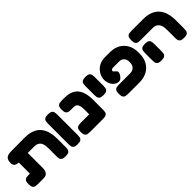

<svg xmlns="http://www.w3.org/2000/svg" viewBox="222 -1642 2705 2705"><g transform="rotate(-45 1575.0 -289.0)"><path d="M117 9Q94 9 72.5 5Q51 1 37.5 -18.5Q24 -38 24 -83Q24 -129 37.5 -148Q51 -167 72.5 -171Q94 -175 116 -175H143V-466L267 -406Q230 -400 192.5 -396.5Q155 -393 124 -397.5Q93 -402 74.5 -419.5Q56 -437 56 -473Q56 -532 84 -558Q112 -584 177 -584L443 -586Q551 -587 622 -550Q693 -513 728.5 -437.5Q764 -362 764 -247V-84Q764 -61 760 -39.5Q756 -18 737.5 -4.5Q719 9 673 9Q628 9 609 -3.5Q590 -16 585.5 -36Q581 -56 581 -77V-245Q581 -300 567.5 -334.5Q554 -369 526.5 -385.5Q499 -402 455 -402H328V-101Q328 -48 304 -19.5Q280 9 235 9Z M912 9Q867 9 848 -4.5Q829 -18 825 -39.5Q821 -61 821 -83V-495Q821 -517 825 -538Q829 -559 848 -572.5Q867 -586 913 -586Q959 -586 977.5 -572Q996 -558 1000 -537Q1004 -516 1004 -494V-82Q1004 -60 1000 -39Q996 -18 977 -4.5Q958 9 912 9Z M1417 9Q1373 9 1353.5 -3.5Q1334 -16 1329.5 -36Q1325 -56 1325 -77V-272Q1325 -318 1316.5 -346.5Q1308 -375 1291 -388.5Q1274 -402 1246 -402H1189Q1166 -402 1144.5 -406Q1123 -410 1109.5 -429.5Q1096 -449 1096 -494Q1096 -540 1109.5 -559Q1123 -578 1144.5 -582Q1166 -586 1188 -586H1244Q1334 -586 1393 -552.5Q1452 -519 1480.5 -450Q1509 -381 1509 -275V-84Q1509 -61 1505 -39.5Q1501 -18 1482 -4.5Q1463 9 1417 9ZM1156 9Q1133 9 1111.5 5Q1090 1 1076.5 -18.5Q1063 -38 1063 -83Q1063 -129 1076.5 -148Q1090 -167 1111 -171Q1132 -175 1155 -175H1428L1427 9Z M1659 -223Q1614 -223 1595 -237Q1576 -251 1572 -272Q1568 -293 1568 -315V-495Q1568 -517 1572 -538Q1576 -559 1595 -572.5Q1614 -586 1660 -586Q1706 -586 1724.5 -572Q1743 -558 1747 -537Q1751 -516 1751 -494V-314Q1751 -292 1747 -271Q1743 -250 1724 -236.5Q1705 -223 1659 -223Z M1915 9Q1893 9 1871.5 5Q1850 1 1836.5 -18Q1823 -37 1823 -83Q1823 -129 1836.5 -148Q1850 -167 1871.5 -171Q1893 -175 1916 -175H2145Q2174 -175 2197.5 -188Q2221 -201 2235 -225.5Q2249 -250 2249 -284V-296Q2249 -346 2221.5 -374.5Q2194 -403 2153 -403H2026Q2010 -403 1999.5 -395Q1989 -387 1988 -375.5Q1987 -364 1999 -354Q2004 -350 2009 -346.5Q2014 -343 2018 -339Q2037 -325 2037.5 -306.5Q2038 -288 2029 -270Q2020 -252 2008 -238.5Q1996 -225 1990 -220Q1967 -202 1939 -204Q1911 -206 1884.5 -224.5Q1858 -243 1839.5 -275Q1821 -307 1817 -348Q1813 -397 1829 -440Q1845 -483 1876.5 -516.5Q1908 -550 1952 -568.5Q1996 -587 2047 -587H2150Q2235 -587 2298.5 -552Q2362 -517 2397.5 -452.5Q2433 -388 2433 -299V-281Q2433 -191 2396.5 -126Q2360 -61 2294.5 -26Q2229 9 2142 9Z M3034 9Q2989 9 2970 -3.5Q2951 -16 2946.5 -36Q2942 -56 2942 -77V-245Q2942 -298 2928 -332.5Q2914 -367 2886.5 -384.5Q2859 -402 2817 -402H2574Q2551 -402 2529.5 -406Q2508 -410 2494.5 -429.5Q2481 -449 2481 -494Q2481 -540 2494.5 -559Q2508 -578 2529.5 -582Q2551 -586 2573 -586H2814Q2916 -586 2985.5 -547.5Q3055 -509 3090 -434Q3125 -359 3125 -247V-84Q3125 -61 3121 -39.5Q3117 -18 3098.5 -4.5Q3080 9 3034 9ZM2582 9Q2537 9 2518 -4.5Q2499 -18 2495 -39.5Q2491 -61 2491 -83V-232Q2491 -254 2495 -275Q2499 -296 2518 -309.5Q2537 -323 2583 -323Q2629 -323 2647.5 -309Q2666 -295 2670 -274Q2674 -253 2674 -231V-82Q2674 -60 2670 -39Q2666 -18 2647 -4.5Q2628 9 2582 9Z"/></g></svg>

Font: Fredoka SemiExpanded
Style: Bold
Weight: 700
Width: 6
Designer: Ben Nathan
Foundry: Milena B. Brandão, Ben Nathan
Version: Version 2.001